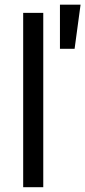

<svg xmlns="http://www.w3.org/2000/svg" viewBox="-20 -781 356 801"><path d="M160.5 0H76.7V-727.3H160.5ZM230.1 -761.4H316.1L291.2 -577.4H230.1Z"/></svg>

Font: Interop
Style: Regular
Weight: 400
Designer: Rasmus Andersson, Google, Jang Haemin
Foundry: jhaemin
Version: Version 1.008